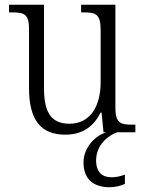

<svg xmlns="http://www.w3.org/2000/svg" viewBox="-20 -556 610 807"><path d="M254 10C323 10 371 -20 403 -83H407L415 0H427C380 14 331 64 331 127C331 197 373 231 441 231C461 231 486 226 505 217V178C483 186 467 189 448 189C412 189 384 170 384 118C384 54 434 13 473 0H549V-32H537C487 -32 465 -38 465 -103V-536H321V-504H329C384 -504 403 -497 403 -428V-210C403 -112 361 -36 272 -36C189 -36 165 -92 165 -186V-536H18V-504H28C82 -504 102 -497 102 -434V-185C102 -49 154 10 254 10Z"/></svg>

Font: Noto Serif Sinhala SemiCondensed Light
Style: Regular
Weight: 300
Width: 4
Designer: Jelle Bosma - Monotype Design Team
Foundry: Monotype Imaging Inc.
Version: Version 2.007